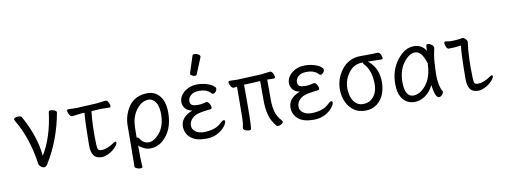

<svg xmlns="http://www.w3.org/2000/svg" viewBox="-71 -1171 4642 1758"><g transform="rotate(-10 2250.0 -291.5)"><path d="M249 18Q238 18 228 11Q208 -2 202 -19Q167 -267 63 -441L54 -461Q54 -471 67 -476Q80 -481 95 -481Q125 -481 130 -466Q239 -268 255 -88Q350 -241 379 -475Q383 -486 401 -486Q417 -486 434.5 -477Q452 -468 452 -458Q408 -208 282 -5Q268 18 249 18Z M787 18Q734 18 711.5 -13.5Q689 -45 689 -110Q691 -343 700 -410L667 -408Q649 -407 622.5 -403Q596 -399 585 -398H584Q571 -398 559.5 -415.5Q548 -433 546 -450Q544 -467 557 -467L634 -465L825 -475Q846 -477 870.5 -480.5Q895 -484 907 -485H909Q922 -485 932.5 -467.5Q943 -450 944.5 -433.5Q946 -417 934 -417L869 -418Q859 -418 849 -418Q839 -418 831 -417L765 -413Q749 -285 755 -108Q756 -69 763.5 -57.5Q771 -46 797 -46Q844 -46 906 -87Q923 -100 932 -100Q940 -100 940 -89Q940 -79 927.5 -62Q915 -45 893 -26.5Q871 -8 841 5Q811 18 787 18Z M1115 181Q1099 181 1081.5 173Q1064 165 1064 153Q1064 141 1065 115Q1066 89 1067 -53.5Q1068 -196 1068 -223Q1068 -318 1122 -401Q1183 -486 1298 -486Q1368 -486 1411.5 -432.5Q1455 -379 1455 -278Q1455 -111 1350 -23Q1300 17 1237 17Q1204 17 1172 0Q1140 -17 1131 -30Q1131 96 1133.5 125Q1136 154 1136 171Q1136 181 1115 181ZM1234 -41Q1281 -41 1334 -101Q1388 -167 1388 -276Q1388 -329 1375 -362Q1362 -395 1341 -410.5Q1320 -426 1298 -426Q1225 -426 1172 -344Q1147 -305 1137 -254Q1130 -210 1130 -103H1133Q1146 -103 1156 -86Q1184 -41 1234 -41Z M1910 -39Q1848 18 1755.5 18Q1663 18 1616 -20.5Q1569 -59 1565 -119Q1560 -214 1675 -258Q1634 -265 1613 -289.5Q1592 -314 1590 -346.5Q1588 -379 1607.5 -410.5Q1627 -442 1668 -464Q1709 -486 1757 -486Q1805 -486 1844.5 -474.5Q1884 -463 1904.5 -447Q1925 -431 1926 -422Q1927 -402 1913.5 -389Q1900 -376 1892.5 -376Q1885 -376 1880 -380L1870 -390Q1834 -425 1771 -425Q1714 -425 1688 -399.5Q1662 -374 1663.5 -346Q1665 -318 1682 -309Q1699 -300 1736.5 -300Q1774 -300 1811 -312H1815Q1830 -312 1841.5 -293.5Q1853 -275 1854 -258.5Q1855 -242 1841 -241Q1750 -232 1713.5 -218.5Q1677 -205 1657 -178Q1637 -151 1639 -118.5Q1641 -86 1671.5 -65.5Q1702 -45 1746.5 -45Q1791 -45 1835.5 -57.5Q1880 -70 1916 -106Q1930 -121 1942 -121Q1954 -121 1954.5 -110.5Q1955 -100 1945 -81Q1935 -62 1910 -39ZM1772 -576Q1769 -567 1755.5 -567Q1742 -567 1727.5 -575Q1713 -583 1713 -589.5Q1713 -596 1714 -597L1764 -752Q1767 -764 1784.5 -764Q1802 -764 1818.5 -754.5Q1835 -745 1835 -732Q1835 -729 1834 -727Z M2425 17Q2414 17 2410 12Q2366 -40 2350 -100Q2334 -160 2334 -241V-416L2209 -410L2183 -409Q2183 -360 2183 -244Q2183 -74 2179.5 -45Q2176 -16 2176 1Q2176 11 2155 11Q2139 11 2121.5 3Q2104 -5 2104 -17Q2104 -29 2110 -55Q2116 -81 2116 -351Q2116 -378 2116 -402Q2095 -399 2086 -398H2085Q2072 -398 2060.5 -415.5Q2049 -433 2047 -450Q2045 -467 2058 -467L2135 -465L2354 -475Q2375 -477 2399.5 -480.5Q2424 -484 2436 -485H2438Q2451 -485 2461.5 -467.5Q2472 -450 2473.5 -433.5Q2475 -417 2463 -417L2400 -418V-231Q2400 -174 2412 -124Q2424 -74 2468 -25Q2468 -24 2469 -24Q2473 -18 2473 -14Q2473 -2 2456.5 7.5Q2440 17 2425 17Z M2910 -39Q2848 18 2755.5 18Q2663 18 2616 -20.5Q2569 -59 2565 -119Q2560 -214 2675 -258Q2634 -265 2613 -289.5Q2592 -314 2590 -346.5Q2588 -379 2607.5 -410.5Q2627 -442 2668 -464Q2709 -486 2757 -486Q2805 -486 2844.5 -474.5Q2884 -463 2904.5 -447Q2925 -431 2926 -422Q2927 -402 2913.5 -389Q2900 -376 2892.5 -376Q2885 -376 2880 -380L2870 -390Q2834 -425 2771 -425Q2714 -425 2688 -399.5Q2662 -374 2663.5 -346Q2665 -318 2682 -309Q2699 -300 2736.5 -300Q2774 -300 2811 -312H2815Q2830 -312 2841.5 -293.5Q2853 -275 2854 -258.5Q2855 -242 2841 -241Q2750 -232 2713.5 -218.5Q2677 -205 2657 -178Q2637 -151 2639 -118.5Q2641 -86 2671.5 -65.5Q2702 -45 2746.5 -45Q2791 -45 2835.5 -57.5Q2880 -70 2916 -106Q2930 -121 2942 -121Q2954 -121 2954.5 -110.5Q2955 -100 2945 -81Q2935 -62 2910 -39Z M3040 -189Q3032 -301 3099 -391.5Q3166 -482 3281 -482H3343Q3400 -482 3435 -485H3436Q3453 -485 3463.5 -465.5Q3474 -446 3475 -432Q3476 -418 3462 -418Q3414 -420 3351 -420H3336Q3373 -393 3399 -347.5Q3425 -302 3429.5 -237Q3434 -172 3414 -113Q3394 -54 3348 -18Q3302 18 3238.5 18Q3175 18 3133.5 -11Q3092 -40 3068 -87.5Q3044 -135 3040 -189ZM3304 -70Q3369 -122 3361 -233Q3353 -344 3299 -399Q3290 -409 3289 -417V-420H3282Q3202 -420 3152.5 -349.5Q3103 -279 3109 -193Q3114 -123 3145.5 -84Q3177 -45 3224.5 -45Q3272 -45 3304 -70Z M3695 18Q3627 18 3587 -32Q3547 -82 3547 -175Q3547 -302 3617.5 -394Q3688 -486 3773 -486Q3851 -486 3885 -423Q3887 -445 3888 -466Q3889 -484 3904.5 -484Q3920 -484 3937.5 -470.5Q3955 -457 3957 -442Q3952 -420 3944 -377Q3939 -347 3936 -306Q3931 -225 3931 -193Q3931 -91 3963 -34L3965 -29Q3965 -19 3952.5 -3Q3940 13 3922 13Q3906 13 3895.5 -8.5Q3885 -30 3879 -60.5Q3873 -91 3871 -108Q3843 -49 3795 -15.5Q3747 18 3695 18ZM3694 -42Q3736 -42 3774 -72Q3867 -147 3872 -296Q3872 -304 3873 -311Q3862 -347 3846 -376Q3818 -428 3773 -428Q3720 -428 3667.5 -358Q3615 -288 3615 -180Q3615 -42 3694 -42Z M4287 18Q4234 18 4211.5 -13.5Q4189 -45 4189 -110Q4191 -356 4201 -417L4189 -416Q4150 -410 4124.5 -410Q4099 -410 4086 -409Q4074 -409 4064.5 -428Q4055 -447 4055 -462Q4055 -479 4064 -479Q4102 -473 4113 -473Q4184 -473 4224 -483Q4243 -483 4261 -459Q4271 -447 4267 -430Q4249 -297 4255 -108Q4256 -69 4263.5 -57.5Q4271 -46 4297 -46Q4344 -46 4406 -87Q4423 -100 4432 -100Q4440 -100 4440 -89Q4440 -79 4427.5 -62Q4415 -45 4393 -26.5Q4371 -8 4341 5Q4311 18 4287 18Z"/></g></svg>

Font: LXGW WenKai Mono Lite
Style: Regular
Weight: 400
Monospace: yes
Designer: LXGW / Fontworks Inc.
Foundry: LXGW / Fontworks Inc.
Version: Version 1.520; June 14, 2025